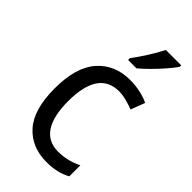

<svg xmlns="http://www.w3.org/2000/svg" viewBox="-240 -833 910 910"><g transform="rotate(45 215.5 -378.0)"><path d="M271 10Q170 10 110.5 -57Q51 -124 51 -265Q51 -407 112.5 -476.5Q174 -546 276 -546Q313 -546 346.5 -538.5Q380 -531 403 -519L376 -448Q354 -457 327 -464Q300 -471 277 -471Q139 -471 139 -266Q139 -167 173 -115.5Q207 -64 274 -64Q309 -64 339 -72Q369 -80 395 -93V-19Q344 10 271 10ZM398 -756Q385 -737 360.5 -708.5Q336 -680 308 -652Q280 -624 258 -606H202V-618Q226 -650 252 -691Q278 -732 295 -766H398Z"/></g></svg>

Font: Noto Sans Hebrew SemiCondensed
Style: Regular
Weight: 400
Width: 4
Designer: Monotype Design Team
Foundry: Monotype Imaging Inc.
Version: Version 2.004; ttfautohint (v1.8.4.7-5d5b)